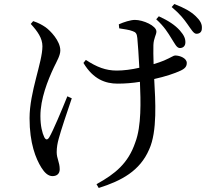

<svg xmlns="http://www.w3.org/2000/svg" viewBox="-20 -855 1040 955"><path d="M757 -759C797 -723 816 -691 832 -665C849 -639 858 -617 874 -616C890 -616 901 -625 902 -642C903 -662 896 -679 875 -703C851 -730 818 -752 770 -774ZM315 -376C288 -309 244 -204 225 -172C216 -158 208 -158 200 -173C190 -194 181 -229 181 -278C181 -363 217 -454 248 -520C264 -553 280 -580 280 -604C280 -652 230 -703 206 -720C188 -732 172 -741 145 -750L133 -736C167 -699 191 -665 191 -625C191 -545 127 -398 127 -267C127 -142 158 -66 186 -21C201 3 219 21 241 21C263 21 277 9 277 -13C277 -48 262 -66 262 -98C262 -122 266 -143 272 -165C282 -203 314 -299 337 -366ZM573 -714C597 -710 623 -707 640 -700C655 -695 661 -688 663 -666C666 -637 670 -574 673 -518C634 -509 594 -504 561 -504C506 -504 462 -521 407 -557L395 -542C444 -460 505 -439 565 -439C602 -439 640 -442 676 -448C680 -352 684 -228 653 -147C618 -43 553 10 460 61L471 80C585 44 676 -5 722 -112C763 -201 753 -355 747 -462C802 -474 849 -490 877 -503C901 -514 909 -525 909 -542C909 -565 876 -579 851 -579C843 -579 833 -570 796 -554C782 -548 764 -542 744 -536C743 -572 742 -607 743 -630C744 -665 758 -682 758 -698C758 -727 692 -756 651 -756C630 -756 595 -745 571 -734ZM834 -820C877 -784 896 -758 913 -734C931 -709 943 -687 957 -687C974 -687 984 -697 984 -713C986 -734 977 -752 954 -774C929 -798 897 -816 847 -835Z"/></svg>

Font: Noto Serif SC Medium
Style: Regular
Weight: 500
Designer: Ryoko NISHIZUKA 西塚涼子 (kana & ideographs); Frank Grießhammer (Latin, Greek & Cyrillic); Wenlong ZHANG 张文龙 (bopomofo); San
Foundry: Adobe Systems Incorporated
Version: Version 1.001;PS 1.001;hotconv 16.6.54;makeotf.lib2.5.65590